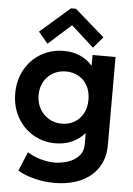

<svg xmlns="http://www.w3.org/2000/svg" viewBox="-63 -821 748 1081"><g transform="rotate(5 310.5 -280.5)"><path d="M78.1 161.1 123 53.7Q154.8 74.2 195.1 86.2Q235.4 98.1 276.4 98.6Q314.5 98.1 351.3 86.4Q388.2 74.7 412.8 48.3Q437.5 22 437.5 -18.6V-80.1H435.1Q405.3 -46.4 363.8 -28.1Q322.3 -9.8 271.5 -9.8Q202.1 -9.8 145 -43.7Q87.9 -77.6 55.2 -137.2Q22.5 -196.8 22.5 -270.5Q22.5 -345.2 55.7 -405Q88.9 -464.8 146.5 -498.5Q204.1 -532.2 274.4 -532.2Q325.2 -532.2 366 -514.6Q406.7 -497.1 436 -463.9H437.5V-523.4H567.4V-26.4Q567.4 50.3 531.2 104Q495.1 157.7 431.6 185.1Q368.2 212.4 286.1 212.9Q223.1 212.4 168.2 197.8Q113.3 183.1 78.1 161.1ZM436.5 -270.5Q436.5 -314.5 418.7 -347.9Q400.9 -381.3 369.1 -399.7Q337.4 -418 296.9 -418Q256.3 -418 223.9 -399.4Q191.4 -380.9 172.9 -347.4Q154.3 -314 154.3 -271.5Q154.3 -230 172.9 -196.3Q191.4 -162.6 223.9 -142.8Q256.3 -123 297.9 -123Q337.9 -123 369.4 -141.4Q400.9 -159.7 418.7 -193.1Q436.5 -226.6 436.5 -270.5ZM125.5 -627.9 293.5 -774.4H321.8L489.7 -627.9L436 -564.5L310.1 -678.7H306.2L179.2 -564.5Z"/></g></svg>

Font: Reddit Sans Chocolate
Style: Bold
Weight: 700
Designer: Stephen Hutchings
Foundry: Reddit
Version: Version 1.011